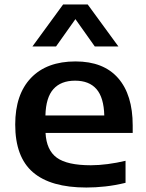

<svg xmlns="http://www.w3.org/2000/svg" viewBox="-20 -828 654 858"><path d="M366 10Q206.5 10 127.2 -58.2Q48 -126.5 48 -271.5Q48 -406 118.5 -479.8Q189 -553.5 317.5 -553.5Q442.5 -553.5 507.8 -479Q573 -404.5 573 -267.5V-234H183.5Q187.5 -157 234 -123.2Q280.5 -89.5 386 -89.5Q421.5 -89.5 461.5 -94.8Q501.5 -100 541 -109.5V-11Q493.5 0.5 450.2 5.2Q407 10 366 10ZM315.5 -467.5Q252.5 -467.5 218.8 -430Q185 -392.5 183 -312H446Q444 -392 411.2 -429.8Q378.5 -467.5 315.5 -467.5ZM125 -620.5 262 -808H372L509 -620.5H403.5L317 -742.5L230.5 -620.5Z"/></svg>

Font: Encode Sans Expanded SemiBold
Style: Regular
Weight: 600
Width: 7
Designer: Multiple Designers
Foundry: Impallari Type
Version: Version 3.000; ttfautohint (v1.8.3) -l 8 -r 50 -G 200 -x 14 